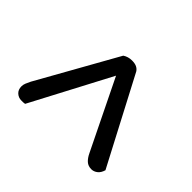

<svg xmlns="http://www.w3.org/2000/svg" viewBox="-109 -641 679 679"><g transform="rotate(-45 230.0 -302.0)"><path d="M33 -459Q32 -464 32 -468Q32 -472 32 -477Q32 -491 41.5 -501.5Q51 -512 68 -512Q76 -512 84.5 -508.5Q93 -505 103 -500L399 -334Q409 -319 409 -300Q409 -285 404.5 -276Q400 -267 392 -262L68 -92Q51 -97 43 -107.5Q35 -118 35 -130Q35 -146 44.5 -156.5Q54 -167 71 -175L331 -302Z"/></g></svg>

Font: Baloo Chettan 2
Style: Regular
Weight: 400
Designer: Maithili Shingre, Unnati Kotecha and Ek Type
Foundry: Ek Type
Version: Version 1.640;hotconv 1.0.111;makeotfexe 2.5.65597; ttfautoh